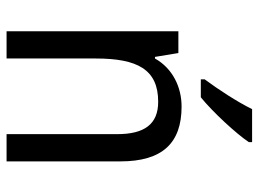

<svg xmlns="http://www.w3.org/2000/svg" viewBox="-124 -682 806 599"><g transform="rotate(90 279.5 -383.0)"><path d="M424 -756V-766H321C299 -721 260 -661 228 -618V-606H284C329 -642 399 -718 424 -756ZM313 -546C252 -546 194 -518 163 -463H158L146 -536H78V0H163V-278C163 -408 197 -473 298 -473C368 -473 399 -430 399 -345V0H484V-355C484 -487 426 -546 313 -546Z"/></g></svg>

Font: Noto Sans Gujarati UI SemiCondensed
Style: Regular
Weight: 400
Width: 4
Designer: Jelle Bosma - Monotype Design Team, Universal Thirst
Foundry: Monotype Imaging Inc.
Version: Version 2.106